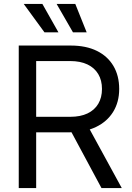

<svg xmlns="http://www.w3.org/2000/svg" viewBox="-20 -960 675 980"><path d="M75.7 0V-727.5H341.3Q419.4 -727.5 474.6 -700.2Q529.8 -672.9 559.1 -623Q588.4 -573.2 588.4 -505.9Q588.4 -439 557.6 -389.2Q526.9 -339.4 470.2 -312Q413.6 -284.7 335.9 -284.7H125V-363.8H338.9Q390.6 -363.8 426.8 -381.1Q462.9 -398.4 481.7 -430.4Q500.5 -462.4 500.5 -505.9Q500.5 -550.3 481.4 -582Q462.4 -613.8 426.3 -631.1Q390.1 -648.4 337.9 -648.4H164.6V0ZM498 0 322.3 -327.1H422.9L601.6 0ZM352.5 -794.9 269 -939.9H364.3L422.4 -794.9ZM207 -794.9 101.1 -939.9H196.3L278.3 -794.9Z"/></svg>

Font: Inter 28pt
Style: Regular
Weight: 400
Designer: Rasmus Andersson
Foundry: rsms
Version: Version 4.001;git-66647c0bb